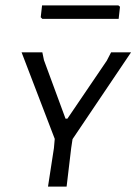

<svg xmlns="http://www.w3.org/2000/svg" viewBox="-20 -692 506 712"><path d="M249 -176 244 -143 227 0H158L180 -143L183 -177L60 -498H137L143 -469L223 -252H230L376 -467L392 -498H466ZM425 -667 420 -622H137L131 -628L136 -672H419Z"/></svg>

Font: Alegreya Sans SC
Style: Italic
Weight: 400
Italic angle: -7°
Designer: Juan Pablo del Peral
Foundry: Huerta Tipografica
Version: Version 2.008; ttfautohint (v1.6)